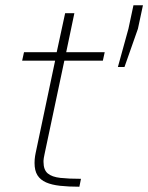

<svg xmlns="http://www.w3.org/2000/svg" viewBox="-20 -708 562 728"><path d="M281 0Q240 0 208 -3.5Q176 -7 154.5 -16.5Q133 -26 122 -43.5Q111 -61 111 -90Q111 -97 111.5 -103.5Q112 -110 113 -116Q114 -122 115 -127L189 -478H64L71 -510H195L227 -658H262L231 -510H377L370 -478H224L149 -124Q147 -115 146 -108.5Q145 -102 145 -99Q145 -96 145 -94Q145 -64 161 -50.5Q177 -37 209 -33.5Q241 -30 287 -30ZM427 -454 467 -599 486 -688H522L503 -599L452 -454Z"/></svg>

Font: Saira Expanded Thin
Style: Italic
Weight: 250
Width: 7
Italic angle: -12°
Designer: Hector Gatti with collaboration of the Omnibus-Type team
Foundry: Omnibus-Type
Version: Version 1.101